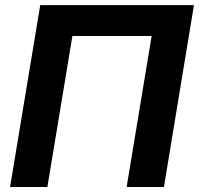

<svg xmlns="http://www.w3.org/2000/svg" viewBox="-20 -748 796 768"><path d="M755.8 -727.5 635.7 0H486.5L586.6 -604.1H269.6L169.5 0H20.3L140.9 -727.5Z"/></svg>

Font: Inter
Style: Italic
Weight: 400
Italic angle: -9.3988°
Designer: Rasmus Andersson
Foundry: rsms
Version: Version 4.001;git-66647c0bb